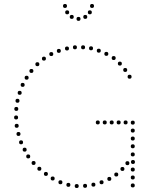

<svg xmlns="http://www.w3.org/2000/svg" viewBox="-20 -940 768 966"><path d="M621 -109Q611 -109 611 -119Q611 -129 621 -129Q631 -129 631 -119Q631 -109 621 -109ZM596 -80Q586 -80 586 -90Q586 -100 596 -100Q606 -100 606 -90Q606 -80 596 -80ZM565 -52Q555 -52 555 -62Q555 -72 565 -72Q575 -72 575 -62Q575 -52 565 -52ZM530 -30Q520 -30 520 -40Q520 -50 530 -50Q540 -50 540 -40Q540 -30 530 -30ZM491 -13Q481 -13 481 -23Q481 -33 491 -33Q501 -33 501 -23Q501 -13 491 -13ZM450 -1Q440 -1 440 -11Q440 -21 450 -21Q460 -21 460 -11Q460 -1 450 -1ZM408 5Q398 5 398 -5Q398 -15 408 -15Q418 -15 418 -5Q418 5 408 5ZM366 6Q356 6 356 -4Q356 -14 366 -14Q376 -14 376 -4Q376 6 366 6ZM324 0Q314 0 314 -10Q314 -20 324 -20Q334 -20 334 -10Q334 0 324 0ZM284 -13Q274 -13 274 -23Q274 -33 284 -33Q294 -33 294 -23Q294 -13 284 -13ZM245 -32Q235 -32 235 -42Q235 -52 245 -52Q255 -52 255 -42Q255 -32 245 -32ZM61 -339Q51 -339 51 -349Q51 -359 61 -359Q71 -359 71 -349Q71 -339 61 -339ZM64 -297Q54 -297 54 -307Q54 -317 64 -317Q74 -317 74 -307Q74 -297 64 -297ZM73 -256Q63 -256 63 -266Q63 -276 73 -276Q83 -276 83 -266Q83 -256 73 -256ZM86 -214Q76 -214 76 -224Q76 -234 86 -234Q96 -234 96 -224Q96 -214 86 -214ZM104 -177Q94 -177 94 -187Q94 -197 104 -197Q114 -197 114 -187Q114 -177 104 -177ZM122 -143Q112 -143 112 -153Q112 -163 122 -163Q132 -163 132 -153Q132 -143 122 -143ZM149 -110Q139 -110 139 -120Q139 -130 149 -130Q159 -130 159 -120Q159 -110 149 -110ZM178 -81Q168 -81 168 -91Q168 -101 178 -101Q188 -101 188 -91Q188 -81 178 -81ZM211 -55Q201 -55 201 -65Q201 -75 211 -75Q221 -75 221 -65Q221 -55 211 -55ZM632 -564Q642 -564 642 -554Q642 -544 632 -544Q622 -544 622 -554Q622 -564 632 -564ZM610 -598Q620 -598 620 -588Q620 -578 610 -578Q600 -578 600 -588Q600 -598 610 -598ZM583 -630Q593 -630 593 -620Q593 -610 583 -610Q573 -610 573 -620Q573 -630 583 -630ZM552 -658Q562 -658 562 -648Q562 -638 552 -638Q542 -638 542 -648Q542 -658 552 -658ZM515 -679Q525 -679 525 -669Q525 -659 515 -659Q505 -659 505 -669Q505 -679 515 -679ZM477 -695Q487 -695 487 -685Q487 -675 477 -675Q467 -675 467 -685Q467 -695 477 -695ZM438 -707Q448 -707 448 -697Q448 -687 438 -687Q428 -687 428 -697Q428 -707 438 -707ZM398 -712Q408 -712 408 -702Q408 -692 398 -692Q388 -692 388 -702Q388 -712 398 -712ZM357 -712Q367 -712 367 -702Q367 -692 357 -692Q347 -692 347 -702Q347 -712 357 -712ZM317 -706Q327 -706 327 -696Q327 -686 317 -686Q307 -686 307 -696Q307 -706 317 -706ZM276 -694Q286 -694 286 -684Q286 -674 276 -674Q266 -674 266 -684Q266 -694 276 -694ZM238 -678Q248 -678 248 -668Q248 -658 238 -658Q228 -658 228 -668Q228 -678 238 -678ZM62 -402Q72 -402 72 -392Q72 -382 62 -382Q52 -382 52 -392Q52 -402 62 -402ZM68 -443Q78 -443 78 -433Q78 -423 68 -423Q58 -423 58 -433Q58 -443 68 -443ZM79 -483Q89 -483 89 -473Q89 -463 79 -463Q69 -463 69 -473Q69 -483 79 -483ZM94 -523Q104 -523 104 -513Q104 -503 94 -503Q84 -503 84 -513Q84 -523 94 -523ZM114 -559Q124 -559 124 -549Q124 -539 114 -539Q104 -539 104 -549Q104 -559 114 -559ZM138 -593Q148 -593 148 -583Q148 -573 138 -573Q128 -573 128 -583Q128 -593 138 -593ZM168 -627Q178 -627 178 -617Q178 -607 168 -607Q158 -607 158 -617Q158 -627 168 -627ZM201 -655Q211 -655 211 -645Q211 -635 201 -635Q191 -635 191 -645Q191 -655 201 -655ZM648 -194Q638 -194 638 -204Q638 -214 648 -214Q658 -214 658 -204Q658 -194 648 -194ZM648 -153Q638 -153 638 -163Q638 -173 648 -173Q658 -173 658 -163Q658 -153 648 -153ZM649 -115Q639 -115 639 -125Q639 -135 649 -135Q659 -135 659 -125Q659 -115 649 -115ZM648 -77Q638 -77 638 -87Q638 -97 648 -97Q658 -97 658 -87Q658 -77 648 -77ZM648 -313Q638 -313 638 -323Q638 -333 648 -333Q658 -333 658 -323Q658 -313 648 -313ZM648 -273Q638 -273 638 -283Q638 -293 648 -293Q658 -293 658 -283Q658 -273 648 -273ZM648 -233Q638 -233 638 -243Q638 -253 648 -253Q658 -253 658 -243Q658 -233 648 -233ZM648 -37Q638 -37 638 -47Q638 -57 648 -57Q658 -57 658 -47Q658 -37 648 -37ZM648 3Q638 3 638 -7Q638 -17 648 -17Q658 -17 658 -7Q658 3 648 3ZM472 -314Q462 -314 462 -324Q462 -334 472 -334Q482 -334 482 -324Q482 -314 472 -314ZM507 -314Q497 -314 497 -324Q497 -334 507 -334Q517 -334 517 -324Q517 -314 507 -314ZM542 -314Q532 -314 532 -324Q532 -334 542 -334Q552 -334 552 -324Q552 -314 542 -314ZM577 -314Q567 -314 567 -324Q567 -334 577 -334Q587 -334 587 -324Q587 -314 577 -314ZM612 -314Q602 -314 602 -324Q602 -334 612 -334Q622 -334 622 -324Q622 -314 612 -314ZM307 -900Q297 -900 297 -910Q297 -920 307 -920Q317 -920 317 -910Q317 -900 307 -900ZM318 -868Q308 -868 308 -878Q308 -888 318 -888Q328 -888 328 -878Q328 -868 318 -868ZM341 -845Q331 -845 331 -855Q331 -865 341 -865Q351 -865 351 -855Q351 -845 341 -845ZM375 -835Q365 -835 365 -845Q365 -855 375 -855Q385 -855 385 -845Q385 -835 375 -835ZM443 -900Q433 -900 433 -910Q433 -920 443 -920Q453 -920 453 -910Q453 -900 443 -900ZM432 -868Q422 -868 422 -878Q422 -888 432 -888Q442 -888 442 -878Q442 -868 432 -868ZM409 -845Q399 -845 399 -855Q399 -865 409 -865Q419 -865 419 -855Q419 -845 409 -845Z"/></svg>

Font: Raleway Dots 
Style: Regular
Weight: 400
Version: Version 1.000